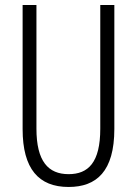

<svg xmlns="http://www.w3.org/2000/svg" viewBox="-20 -734 544 764"><path d="M435 -221V-714H379V-222C379 -87 331 -41 253 -41C172 -41 125 -92 125 -222V-714H70V-220C70 -62 134 10 253 10C364 10 435 -52 435 -221Z"/></svg>

Font: Noto Sans Gujarati ExtraCondensed Light
Style: Regular
Weight: 300
Width: 2
Designer: Jelle Bosma - Monotype Design Team, Universal Thirst
Foundry: Monotype Imaging Inc.
Version: Version 2.106